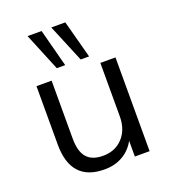

<svg xmlns="http://www.w3.org/2000/svg" viewBox="-139 -855 854 966"><g transform="rotate(-20 288.5 -372.5)"><path d="M76 0ZM256 9Q76 9 76 -190V-502H157V-192Q157 -123 185 -90.5Q213 -58 272 -58Q337 -58 377.5 -101.5Q418 -145 418 -216V-502H499V0H420V-84Q395 -39 353 -15Q311 9 256 9ZM331 -552 247 -754H322L376 -552ZM203 -552 120 -754H195L248 -552Z"/></g></svg>

Font: Winston
Style: Regular
Weight: 400
Designer: Original fonts by Vernon Adams / Changes by Cristiano Sobral
Foundry: Original fonts by Vernon Adams / Changes by Cristiano Sobral
Version: Version 2.503;July 17, 2020;FontCreator 13.0.0.2655 64-bit